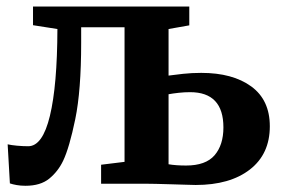

<svg xmlns="http://www.w3.org/2000/svg" viewBox="-20 -576 886 602"><path d="M60 6.5Q44.5 6.5 32 4.2Q19.5 2 11 -1L4 -123.5Q14.5 -121 33.2 -119.2Q52 -117.5 68.5 -117.5Q113.5 -117.5 136.5 -212.8Q159.5 -308 160 -485L83.5 -497V-555.5H573.5V-496.5L508.5 -485V-339Q526 -341.5 553.8 -344.5Q581.5 -347.5 611 -347.5Q709.5 -347.5 767.8 -305Q826 -262.5 826 -180Q826 -93 763.5 -44.5Q701 4 593.5 4Q584 4 562.8 3.2Q541.5 2.5 516.2 1.8Q491 1 468.5 0.5Q446 0 433 0H297V-59.5L370.5 -68.5V-490.5H234.5V-442Q234.5 -292 216 -202.5Q197.5 -113 178 -72Q162 -38.5 134.5 -16Q107 6.5 60 6.5ZM563.5 -57Q625 -57 652.8 -89.2Q680.5 -121.5 680.5 -176.5Q680.5 -287 576 -287Q558 -287 540 -285Q522 -283 508.5 -280.5V-61Q531 -57 563.5 -57Z"/></svg>

Font: Merriweather
Style: Bold
Weight: 700
Designer: Eben Sorkin
Foundry: Eben Sorkin
Version: Version 2.100; ttfautohint (v1.7.19-72a1) -l 8 -r 50 -G 200 